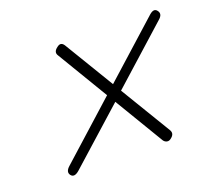

<svg xmlns="http://www.w3.org/2000/svg" viewBox="-76 -622 617 563"><g transform="rotate(-20 233.0 -340.5)"><path d="M57 -158.5Q48 -170.5 65 -185L238.5 -341L143.5 -499.5Q134.5 -512.5 150.5 -524Q163.5 -534.5 172.5 -520.5L266 -365.5L438.5 -520.5Q454 -534 462.5 -522.5Q472.5 -510 456.5 -496.5L281.5 -339.5L376.5 -182Q385 -168.5 370.5 -157.5Q364 -152 357.2 -153.5Q350.5 -155 346.5 -161L254.5 -314.5L83 -161Q66 -146.5 57 -158.5Z"/></g></svg>

Font: Fraunces 144pt Soft
Style: Italic
Weight: 400
Italic angle: -16°
Version: Version 1.000;[b76b70a41]